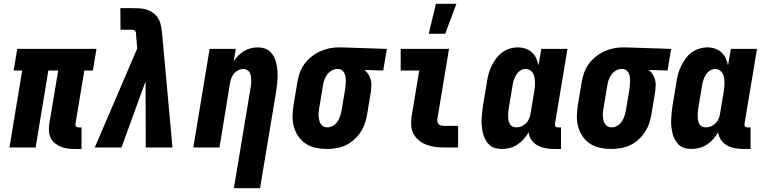

<svg xmlns="http://www.w3.org/2000/svg" viewBox="-20 -778 4040 1013"><path d="M373 8Q354 8 335.5 5.5Q317 3 300.5 -4Q284 -11 269.5 -22.5Q255 -34 247.5 -50Q240 -66 238.5 -85Q237 -104 240 -124L287 -406H235L168 0H30L97 -406H52L71 -520H489L470 -406H425L378 -124Q377 -116 381 -111Q385 -106 392 -106H410V8Z M480 0 704 -522 698 -593Q698 -599 697.5 -604Q697 -609 694 -613.5Q691 -618 686 -619.5Q681 -621 675 -621H616L615 -735H675Q695 -735 716 -734Q737 -733 756 -726.5Q775 -720 790.5 -708Q806 -696 815.5 -679.5Q825 -663 829 -643Q833 -623 835 -603L890 0H749L748 -349L621 0Z M1214 215 1302 -314Q1304 -325 1305 -335.5Q1306 -346 1305.5 -356.5Q1305 -367 1303.5 -377Q1302 -387 1297.5 -395.5Q1293 -404 1283.5 -409Q1274 -414 1264 -414Q1251 -414 1238 -408Q1225 -402 1216 -391.5Q1207 -381 1201.5 -368Q1196 -355 1194 -342L1138 0H1000L1086 -520H1224L1213 -455Q1224 -471 1237.5 -485Q1251 -499 1268 -509Q1285 -519 1303.5 -523.5Q1322 -528 1340 -528Q1359 -528 1376 -522.5Q1393 -517 1405.5 -505Q1418 -493 1426 -477Q1434 -461 1438 -443.5Q1442 -426 1443.5 -407.5Q1445 -389 1444.5 -370.5Q1444 -352 1442 -333Q1440 -314 1437 -295L1352 215Z M1706 8Q1676 8 1647 2Q1618 -4 1594.5 -19Q1571 -34 1555 -57Q1539 -80 1531 -107.5Q1523 -135 1523.5 -164.5Q1524 -194 1529 -225L1549 -345Q1553 -369 1561.5 -393.5Q1570 -418 1585.5 -439.5Q1601 -461 1622 -478Q1643 -495 1666.5 -506Q1690 -517 1715 -522.5Q1740 -528 1765 -528H1781L2021 -520L2002 -406L1903 -409Q1915 -399 1923 -386.5Q1931 -374 1935.5 -359Q1940 -344 1939.5 -328Q1939 -312 1937 -295L1917 -175Q1913 -151 1905 -127Q1897 -103 1882.5 -81Q1868 -59 1848 -41Q1828 -23 1804.5 -12Q1781 -1 1756 3.5Q1731 8 1706 8ZM1707 -106Q1722 -106 1736.5 -114.5Q1751 -123 1760 -136Q1769 -149 1774 -164Q1779 -179 1782 -194L1802 -314Q1804 -330 1804.5 -345.5Q1805 -361 1802.5 -375.5Q1800 -390 1790.5 -401.5Q1781 -413 1765 -414H1758Q1743 -414 1728.5 -405Q1714 -396 1705 -383Q1696 -370 1691 -355.5Q1686 -341 1684 -326L1664 -206Q1662 -195 1661 -184Q1660 -173 1661 -162.5Q1662 -152 1664.5 -142Q1667 -132 1672.5 -123.5Q1678 -115 1687 -110.5Q1696 -106 1707 -106Z M2242 -600 2280 -758H2388L2329 -600ZM2324 0Q2300 0 2276 -3Q2252 -6 2230 -14.5Q2208 -23 2190 -37.5Q2172 -52 2161.5 -72.5Q2151 -93 2149.5 -117Q2148 -141 2152 -166L2192 -406H2094V-520H2349L2287 -147Q2286 -140 2288.5 -133Q2291 -126 2296 -121.5Q2301 -117 2309 -115.5Q2317 -114 2324 -114H2397V0Z M2628 8Q2609 8 2591.5 3Q2574 -2 2561.5 -14Q2549 -26 2540.5 -42Q2532 -58 2528 -75.5Q2524 -93 2522 -111.5Q2520 -130 2521 -149Q2522 -168 2524 -187Q2526 -206 2529 -225L2549 -345Q2552 -366 2557.5 -387Q2563 -408 2573 -428.5Q2583 -449 2596.5 -468Q2610 -487 2629 -501Q2648 -515 2669.5 -521.5Q2691 -528 2712 -528Q2733 -528 2752.5 -521.5Q2772 -515 2786.5 -501.5Q2801 -488 2809 -470.5Q2817 -453 2821 -433L2836 -520H2974L2908 -124Q2907 -116 2911 -111Q2915 -106 2923 -106H2940V8H2904Q2880 8 2858 4Q2836 0 2816.5 -10.5Q2797 -21 2784.5 -39Q2772 -57 2769 -80Q2758 -61 2743 -44Q2728 -27 2709.5 -15Q2691 -3 2670 2.5Q2649 8 2628 8ZM2704 -106Q2718 -106 2731.5 -111.5Q2745 -117 2755.5 -127.5Q2766 -138 2771.5 -151.5Q2777 -165 2779 -178L2799 -298Q2801 -311 2802 -323Q2803 -335 2802.5 -347Q2802 -359 2799.5 -371Q2797 -383 2791.5 -392.5Q2786 -402 2775.5 -408Q2765 -414 2753 -414Q2738 -414 2724.5 -405Q2711 -396 2703 -382.5Q2695 -369 2690.5 -354.5Q2686 -340 2684 -326L2664 -206Q2662 -195 2661.5 -184.5Q2661 -174 2661 -163.5Q2661 -153 2663 -142.5Q2665 -132 2670 -123.5Q2675 -115 2684 -110.5Q2693 -106 2704 -106Z M3206 8Q3176 8 3147 2Q3118 -4 3094.5 -19Q3071 -34 3055 -57Q3039 -80 3031 -107.5Q3023 -135 3023.5 -164.5Q3024 -194 3029 -225L3049 -345Q3053 -369 3061.5 -393.5Q3070 -418 3085.5 -439.5Q3101 -461 3122 -478Q3143 -495 3166.5 -506Q3190 -517 3215 -522.5Q3240 -528 3265 -528H3281L3521 -520L3502 -406L3403 -409Q3415 -399 3423 -386.5Q3431 -374 3435.5 -359Q3440 -344 3439.5 -328Q3439 -312 3437 -295L3417 -175Q3413 -151 3405 -127Q3397 -103 3382.5 -81Q3368 -59 3348 -41Q3328 -23 3304.5 -12Q3281 -1 3256 3.5Q3231 8 3206 8ZM3207 -106Q3222 -106 3236.5 -114.5Q3251 -123 3260 -136Q3269 -149 3274 -164Q3279 -179 3282 -194L3302 -314Q3304 -330 3304.5 -345.5Q3305 -361 3302.5 -375.5Q3300 -390 3290.5 -401.5Q3281 -413 3265 -414H3258Q3243 -414 3228.5 -405Q3214 -396 3205 -383Q3196 -370 3191 -355.5Q3186 -341 3184 -326L3164 -206Q3162 -195 3161 -184Q3160 -173 3161 -162.5Q3162 -152 3164.5 -142Q3167 -132 3172.5 -123.5Q3178 -115 3187 -110.5Q3196 -106 3207 -106Z M3628 8Q3609 8 3591.5 3Q3574 -2 3561.5 -14Q3549 -26 3540.5 -42Q3532 -58 3528 -75.5Q3524 -93 3522 -111.5Q3520 -130 3521 -149Q3522 -168 3524 -187Q3526 -206 3529 -225L3549 -345Q3552 -366 3557.5 -387Q3563 -408 3573 -428.5Q3583 -449 3596.5 -468Q3610 -487 3629 -501Q3648 -515 3669.5 -521.5Q3691 -528 3712 -528Q3733 -528 3752.5 -521.5Q3772 -515 3786.5 -501.5Q3801 -488 3809 -470.5Q3817 -453 3821 -433L3836 -520H3974L3908 -124Q3907 -116 3911 -111Q3915 -106 3923 -106H3940V8H3904Q3880 8 3858 4Q3836 0 3816.5 -10.5Q3797 -21 3784.5 -39Q3772 -57 3769 -80Q3758 -61 3743 -44Q3728 -27 3709.5 -15Q3691 -3 3670 2.5Q3649 8 3628 8ZM3704 -106Q3718 -106 3731.5 -111.5Q3745 -117 3755.5 -127.5Q3766 -138 3771.5 -151.5Q3777 -165 3779 -178L3799 -298Q3801 -311 3802 -323Q3803 -335 3802.5 -347Q3802 -359 3799.5 -371Q3797 -383 3791.5 -392.5Q3786 -402 3775.5 -408Q3765 -414 3753 -414Q3738 -414 3724.5 -405Q3711 -396 3703 -382.5Q3695 -369 3690.5 -354.5Q3686 -340 3684 -326L3664 -206Q3662 -195 3661.5 -184.5Q3661 -174 3661 -163.5Q3661 -153 3663 -142.5Q3665 -132 3670 -123.5Q3675 -115 3684 -110.5Q3693 -106 3704 -106Z"/></svg>

Font: Iosevka SS18 Heavy
Style: Italic
Weight: 900
Italic angle: -9°
Monospace: yes
Designer: Belleve Invis
Foundry: Belleve Invis
Version: Version 25.1.1; ttfautohint (v1.8.4)